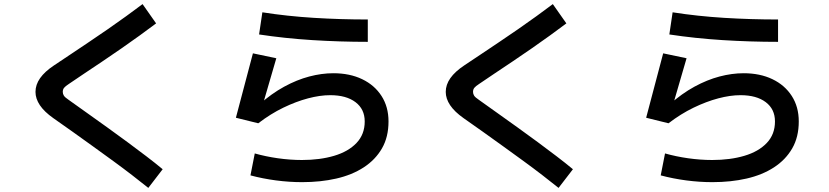

<svg xmlns="http://www.w3.org/2000/svg" viewBox="-20 -829 4040 936"><path d="M773 -4 703 87Q667 58 623.5 24.5Q580 -9 532 -44Q484 -79 434 -115Q384 -151 335 -186Q286 -221 240 -253Q196 -284 174.5 -316Q153 -348 153 -381Q153 -416 175.5 -448Q198 -480 243 -510Q281 -535 324 -564Q367 -593 413.5 -624Q460 -655 506 -687Q552 -719 595 -750Q638 -781 675 -809L741 -715Q704 -687 661 -656Q618 -625 572 -593Q526 -561 480.5 -530.5Q435 -500 393 -472Q351 -444 316 -420Q299 -409 292.5 -401Q286 -393 286 -381Q286 -371 291.5 -362.5Q297 -354 315 -342Q357 -312 405.5 -277.5Q454 -243 503.5 -207.5Q553 -172 601 -136.5Q649 -101 693 -67.5Q737 -34 773 -4Z M1453 59Q1390 59 1325.5 50.5Q1261 42 1201 26L1222 -81Q1275 -66 1334.5 -57.5Q1394 -49 1452 -49Q1540 -49 1609 -69.5Q1678 -90 1718 -132Q1758 -174 1758 -237Q1758 -297 1713 -331Q1668 -365 1590 -365Q1540 -365 1481.5 -349.5Q1423 -334 1361 -304Q1299 -274 1239 -228L1130 -255L1213 -569L1327 -545L1258 -308L1243 -319Q1304 -373 1365.5 -406.5Q1427 -440 1487.5 -456Q1548 -472 1605 -472Q1685 -472 1745.5 -443Q1806 -414 1840 -361Q1874 -308 1874 -237Q1874 -161 1842 -105.5Q1810 -50 1753 -13Q1696 24 1619.5 41.5Q1543 59 1453 59ZM1773 -625Q1637 -625 1502.5 -633.5Q1368 -642 1243 -661L1259 -769Q1380 -750 1510 -742Q1640 -734 1773 -734Z M2773 -4 2703 87Q2667 58 2623.5 24.5Q2580 -9 2532 -44Q2484 -79 2434 -115Q2384 -151 2335 -186Q2286 -221 2240 -253Q2196 -284 2174.5 -316Q2153 -348 2153 -381Q2153 -416 2175.5 -448Q2198 -480 2243 -510Q2281 -535 2324 -564Q2367 -593 2413.5 -624Q2460 -655 2506 -687Q2552 -719 2595 -750Q2638 -781 2675 -809L2741 -715Q2704 -687 2661 -656Q2618 -625 2572 -593Q2526 -561 2480.5 -530.5Q2435 -500 2393 -472Q2351 -444 2316 -420Q2299 -409 2292.5 -401Q2286 -393 2286 -381Q2286 -371 2291.5 -362.5Q2297 -354 2315 -342Q2357 -312 2405.5 -277.5Q2454 -243 2503.5 -207.5Q2553 -172 2601 -136.5Q2649 -101 2693 -67.5Q2737 -34 2773 -4Z M3453 59Q3390 59 3325.5 50.5Q3261 42 3201 26L3222 -81Q3275 -66 3334.5 -57.5Q3394 -49 3452 -49Q3540 -49 3609 -69.5Q3678 -90 3718 -132Q3758 -174 3758 -237Q3758 -297 3713 -331Q3668 -365 3590 -365Q3540 -365 3481.5 -349.5Q3423 -334 3361 -304Q3299 -274 3239 -228L3130 -255L3213 -569L3327 -545L3258 -308L3243 -319Q3304 -373 3365.5 -406.5Q3427 -440 3487.5 -456Q3548 -472 3605 -472Q3685 -472 3745.5 -443Q3806 -414 3840 -361Q3874 -308 3874 -237Q3874 -161 3842 -105.5Q3810 -50 3753 -13Q3696 24 3619.5 41.5Q3543 59 3453 59ZM3773 -625Q3637 -625 3502.5 -633.5Q3368 -642 3243 -661L3259 -769Q3380 -750 3510 -742Q3640 -734 3773 -734Z"/></svg>

Font: Murecho Thin Medium
Style: Regular
Weight: 500
Version: Version 1.010